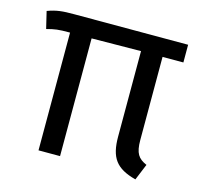

<svg xmlns="http://www.w3.org/2000/svg" viewBox="-89 -665 817 775"><g transform="rotate(15 320.0 -278.0)"><path d="M605 -494V-568H130C80 -568 56 -566 18 -552L35 -481C69 -490 83 -492 129 -492H132V0H222V-492L428 -494V-137C428 -49 456 -10 540 12L568 -56C532 -72 518 -91 518 -147V-494Z"/></g></svg>

Font: Glow Sans SC Normal Book
Style: Regular
Weight: 500
Designer: Ryoko NISHIZUKA (kana, bopomofo & ideographs); Paul D. Hunt (Latin, Greek & Cyrillic); Sandoll Communications, Soo-young
Version: Version 0.93